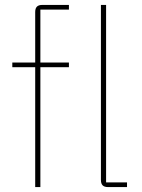

<svg xmlns="http://www.w3.org/2000/svg" viewBox="-20 -760 576 780"><path d="M123 0V-487H30V-506H123V-711Q123 -726 130 -733Q137 -740 152 -740H260V-721H144V-506H260V-487H144V0ZM496 0H419Q404 0 397 -7Q390 -14 390 -29V-740H411V-19H496Z"/></svg>

Font: IBM Plex Sans Thin
Style: Regular
Weight: 250
Designer: Mike Abbink, Paul van der Laan, Pieter van Rosmalen
Foundry: Bold Monday
Version: Version 3.201